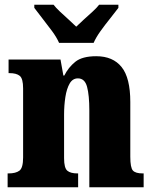

<svg xmlns="http://www.w3.org/2000/svg" viewBox="-20 -786 644 806"><path d="M12 0V-58H16Q46 -58 61.5 -69.5Q77 -81 77 -125V-415Q77 -456 63 -467.5Q49 -479 20 -479H16V-536H234L246 -469H250Q267 -503 296 -526.5Q325 -550 384 -550Q454 -550 490.5 -504.5Q527 -459 527 -358V-128Q527 -82 538 -70Q549 -58 579 -58H583V0H355V-323Q355 -386 345.5 -421.5Q336 -457 307 -457Q285 -457 272.5 -435.5Q260 -414 254.5 -379Q249 -344 249 -305V-122Q249 -81 262.5 -69.5Q276 -58 305 -58H308V0ZM228 -606Q218 -629 198.5 -655.5Q179 -682 158.5 -708Q138 -734 124 -753V-766H205Q214 -754 231.5 -737.5Q249 -721 268 -704Q287 -687 300 -674Q313 -687 332 -704Q351 -721 369 -737.5Q387 -754 396 -766H477V-753Q463 -734 442 -708Q421 -682 402 -655.5Q383 -629 373 -606Z"/></svg>

Font: Noto Serif Hebrew Condensed Black
Style: Regular
Weight: 900
Width: 3
Designer: Monotype Design Team
Foundry: Monotype Imaging Inc.
Version: Version 2.004; ttfautohint (v1.8.4.7-5d5b)